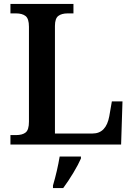

<svg xmlns="http://www.w3.org/2000/svg" viewBox="-20 -734 680 975"><path d="M33 -48H61Q94 -48 110.5 -61.5Q127 -75 127 -116V-598Q127 -639 110 -652.5Q93 -666 61 -666H33V-714H353V-666H324Q293 -666 276 -653Q259 -640 259 -602V-56H450Q519 -56 535 -144L548 -219H602L595 0H33ZM249 208Q271 133 283 61H391V71Q378 101 352.5 143.5Q327 186 301 221H249Z"/></svg>

Font: Noto Serif SemiBold
Style: Regular
Weight: 600
Designer: Monotype Design Team
Foundry: Monotype Imaging Inc.
Version: Version 1.001